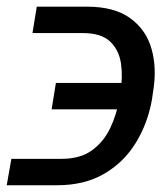

<svg xmlns="http://www.w3.org/2000/svg" viewBox="-58 -548 480 568"><path d="M-24.4 -78.1H124Q179.7 -78.1 214.4 -103.5Q249 -128.9 268.1 -169.2Q287.1 -209.5 294.9 -253.9L297.9 -274.4Q305.7 -319.3 300 -359.4Q294.4 -399.4 268.1 -424.8Q241.7 -450.2 186.5 -450.2H38.1L50.8 -528.3H199.2Q280.3 -528.3 327.4 -494.1Q374.5 -460 390.6 -402.3Q406.7 -344.7 394.5 -274.4L391.6 -253.9Q379.4 -184.1 344.2 -126.2Q309.1 -68.4 250.7 -34.2Q192.4 0 111.3 0H-38.1ZM94.7 -224.6 107.4 -302.7H376L363.3 -224.6Z"/></svg>

Font: Inter Tight
Style: Italic
Weight: 400
Italic angle: -9.39999°
Designer: Rasmus Andersson
Foundry: rsms
Version: Version 3.002